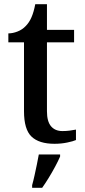

<svg xmlns="http://www.w3.org/2000/svg" viewBox="-20 -679 407 920"><path d="M241 10Q167 10 131 -24.5Q95 -59 95 -146V-476H20V-519Q41 -519 64 -528Q87 -537 103 -554Q120 -571 131 -596.5Q142 -622 149 -659H205V-536H335V-476H205V-146Q205 -97 224.5 -74Q244 -51 279 -51Q297 -51 312.5 -53Q328 -55 344 -58V-8Q331 -2 302 4Q273 10 241 10ZM134 208Q140 187 145.5 161.5Q151 136 156.5 110Q162 84 166 61H268V71Q259 92 244.5 119Q230 146 213.5 173Q197 200 182 221H134Z"/></svg>

Font: Noto Serif Gujarati Medium
Style: Regular
Weight: 500
Version: Version 2.102